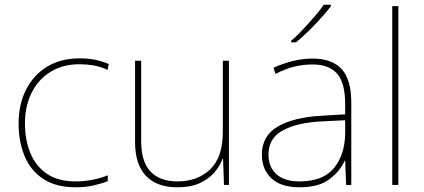

<svg xmlns="http://www.w3.org/2000/svg" viewBox="-20 -786 1803 816"><path d="M302 10Q218 10 164 -25.5Q110 -61 84.5 -122.5Q59 -184 59 -261Q59 -342 90.5 -404.5Q122 -467 180 -502.5Q238 -538 319 -538Q355 -538 384.5 -532Q414 -526 442 -514L437 -489Q407 -503 377.5 -508Q348 -513 319 -513Q247 -513 195 -481Q143 -449 114.5 -392Q86 -335 86 -261Q86 -193 108.5 -137Q131 -81 178.5 -48Q226 -15 302 -15Q338 -15 373.5 -22Q409 -29 438 -41V-16Q413 -6 378 2Q343 10 302 10Z M953 -528V0H932L928 -111H926Q915 -81 891 -53Q867 -25 828.5 -7.5Q790 10 734 10Q646 10 600 -39Q554 -88 554 -182V-528H580V-186Q580 -98 620 -56.5Q660 -15 734 -15Q820 -15 873.5 -66.5Q927 -118 927 -226V-528Z M1309 -537Q1391 -537 1432 -492.5Q1473 -448 1473 -350V0H1451L1447 -103H1445Q1424 -57 1379 -23.5Q1334 10 1253 10Q1174 10 1133.5 -28Q1093 -66 1093 -129Q1093 -208 1159.5 -247.5Q1226 -287 1344 -294L1447 -300V-343Q1447 -433 1413 -472.5Q1379 -512 1309 -512Q1269 -512 1231.5 -503Q1194 -494 1151 -472L1142 -498Q1182 -516 1223.5 -526.5Q1265 -537 1309 -537ZM1346 -270Q1244 -265 1182.5 -232Q1121 -199 1121 -129Q1121 -76 1155 -45.5Q1189 -15 1253 -15Q1353 -15 1399.5 -72Q1446 -129 1447 -220V-275ZM1386 -766V-759Q1360 -725 1319 -682Q1278 -639 1238 -606H1217V-612Q1240 -632 1266.5 -660Q1293 -688 1317.5 -716.5Q1342 -745 1356 -766Z M1673 0H1647V-760H1673Z"/></svg>

Font: Noto Sans Cherokee Thin
Style: Regular
Weight: 100
Designer: Monotype Design Team
Foundry: Monotype Imaging Inc.
Version: Version 2.001; ttfautohint (v1.8.4.7-5d5b)